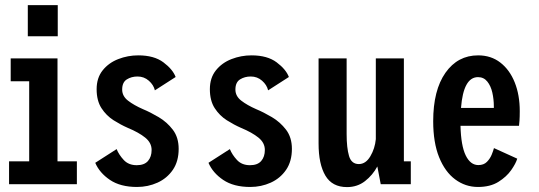

<svg xmlns="http://www.w3.org/2000/svg" viewBox="-20 -732 2140 763"><path d="M90.5 -711.5H209.5V-588H90.5ZM16 0V-91H96V-409H22.5V-500H208.5V-91H285.5V0Z M524.5 11Q458.5 11 417 -17Q375.5 -45 358.5 -85L443.5 -139.5Q452.5 -117 471.8 -96.2Q491 -75.5 523.5 -75.5Q553.5 -75.5 568 -92.2Q582.5 -109 582.5 -136Q582.5 -164.5 557.2 -185Q532 -205.5 487.5 -224Q460 -236 431.2 -254.2Q402.5 -272.5 383.2 -302.2Q364 -332 364 -377.5Q364 -422.5 388 -452.5Q412 -482.5 450 -497.2Q488 -512 529.5 -512Q592.5 -512 629.5 -484.2Q666.5 -456.5 678 -426L595.5 -373Q590.5 -394.5 571.5 -411.2Q552.5 -428 526.5 -428Q502.5 -428 484 -416.5Q465.5 -405 465.5 -376Q465.5 -350 488.8 -332Q512 -314 548.5 -298Q577.5 -286 610.5 -266.5Q643.5 -247 666.8 -216.5Q690 -186 690 -140.5Q690 -91 667 -57.2Q644 -23.5 606 -6.2Q568 11 524.5 11Z M974.5 11Q908.5 11 867 -17Q825.5 -45 808.5 -85L893.5 -139.5Q902.5 -117 921.8 -96.2Q941 -75.5 973.5 -75.5Q1003.5 -75.5 1018 -92.2Q1032.5 -109 1032.5 -136Q1032.5 -164.5 1007.2 -185Q982 -205.5 937.5 -224Q910 -236 881.2 -254.2Q852.5 -272.5 833.2 -302.2Q814 -332 814 -377.5Q814 -422.5 838 -452.5Q862 -482.5 900 -497.2Q938 -512 979.5 -512Q1042.5 -512 1079.5 -484.2Q1116.5 -456.5 1128 -426L1045.5 -373Q1040.5 -394.5 1021.5 -411.2Q1002.5 -428 976.5 -428Q952.5 -428 934 -416.5Q915.5 -405 915.5 -376Q915.5 -350 938.8 -332Q962 -314 998.5 -298Q1027.5 -286 1060.5 -266.5Q1093.5 -247 1116.8 -216.5Q1140 -186 1140 -140.5Q1140 -91 1117 -57.2Q1094 -23.5 1056 -6.2Q1018 11 974.5 11Z M1359 11.5Q1300 11.5 1273 -34.2Q1246 -80 1246 -161.5V-500H1357.5V-199Q1357.5 -144.5 1367 -112.2Q1376.5 -80 1406 -80Q1433.5 -80 1451.8 -111Q1470 -142 1473.5 -179V-500H1585V-91H1612.5V0H1493L1479.5 -70.5Q1461 -36 1430.5 -12.2Q1400 11.5 1359 11.5Z M1879.5 11Q1829.5 11 1789 -19Q1748.5 -49 1725 -107.2Q1701.5 -165.5 1701.5 -250.5Q1701.5 -373.5 1750.2 -442.8Q1799 -512 1880 -512Q1931.5 -512 1968.5 -483.2Q2005.5 -454.5 2025.5 -404.5Q2045.5 -354.5 2045.5 -290.5Q2045.5 -267.5 2044.5 -253.5Q2043.5 -239.5 2042.5 -232H1810Q1812 -152.5 1830.8 -114.2Q1849.5 -76 1881 -76Q1902.5 -76 1915 -88.8Q1927.5 -101.5 1934 -117.5Q1940.5 -133.5 1943 -143.5L2035.5 -101.5Q2030 -82.5 2011.5 -56Q1993 -29.5 1960.5 -9.2Q1928 11 1879.5 11ZM1879.5 -425.5Q1821.5 -425.5 1812 -303H1942.5V-309.5Q1942.5 -337.5 1936.5 -364Q1930.5 -390.5 1916.5 -408Q1902.5 -425.5 1879.5 -425.5Z"/></svg>

Font: Trispace Condensed Medium
Style: Regular
Weight: 500
Width: 3
Designer: Tyler Finck
Foundry: Etcetera Type Company
Version: Version 1.210; ttfautohint (v1.8.3)